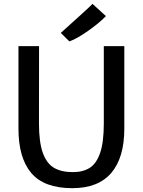

<svg xmlns="http://www.w3.org/2000/svg" viewBox="-20 -987 754 1015"><path d="M468.8 -966.8 540 -901.9Q503.9 -864.7 445.3 -823.5Q386.7 -782.2 346.7 -768.1L301.3 -813Q328.6 -837.4 397.9 -900.1Q467.3 -962.9 468.8 -966.8ZM77.6 -743.2H186.5L186 -335Q186 -234.9 206.5 -178.5Q227.1 -122.1 265.9 -99.6Q304.7 -77.1 365.2 -77.1Q418.9 -77.1 454.6 -99.9Q490.2 -122.6 509.5 -179.2Q528.8 -235.8 528.8 -335V-743.2H637.2V-307.6Q637.2 -153.8 568.4 -73Q499.5 7.8 361.8 7.8Q212.9 7.8 145 -72.8Q77.1 -153.3 77.6 -309.1Z"/></svg>

Font: Merriweather Sans
Style: Regular
Weight: 400
Designer: Eben Sorkin
Foundry: Eben Sorkin
Version: Version 1.006; ttfautohint (v1.4.1) -l 6 -r 50 -G 0 -x 11 -H